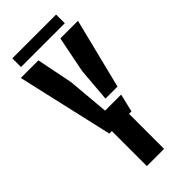

<svg xmlns="http://www.w3.org/2000/svg" viewBox="-282 -959 1014 1014"><g transform="rotate(-45 224.5 -452.5)"><path d="M152.7 0V-261.7H133.9L11 -800H142.6L183.2 -596.4L203.7 -363.2H323.6L299.4 -261.7H281.3V0ZM250.2 -406.7 265.9 -596.4 306.3 -800H437.9L339.9 -406.7ZM52.6 -904.9H379.6V-840H52.6Z"/></g></svg>

Font: Big Shoulders Stencil Text SC Thin
Style: Regular
Weight: 100
Designer: Patric King
Foundry: XO Type Co
Version: Version 2.001